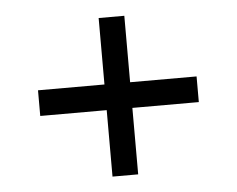

<svg xmlns="http://www.w3.org/2000/svg" viewBox="-40 -595 672 544"><g transform="rotate(-5 296.0 -322.5)"><path d="M259 -286H70V-359H259V-548H332V-359H521V-286H332V-97H259Z"/></g></svg>

Font: lsinhala85
Style: Book
Weight: 400
Designer: Jelle Bosma - Monotype Design Team
Foundry: Monotype Imaging Inc.
Version: Version 2.003